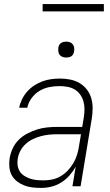

<svg xmlns="http://www.w3.org/2000/svg" viewBox="-20 -913 540 941"><path d="M181 8Q159 8 138 5.5Q117 3 98 -4.5Q79 -12 63 -24.5Q47 -37 37.5 -54.5Q28 -72 26 -93.5Q24 -115 27 -136Q31 -161 42 -185Q53 -209 71.5 -227.5Q90 -246 114 -258.5Q138 -271 162 -278.5Q186 -286 211 -288.5Q236 -291 260 -291H383L391 -339Q394 -359 394 -378.5Q394 -398 389 -416Q384 -434 373 -449.5Q362 -465 346 -474.5Q330 -484 310.5 -487.5Q291 -491 271 -491Q246 -491 221 -486Q196 -481 173.5 -467.5Q151 -454 134.5 -431.5Q118 -409 114 -385H74Q78 -406 88 -426.5Q98 -447 113.5 -464.5Q129 -482 148.5 -494.5Q168 -507 188.5 -514.5Q209 -522 231 -525Q253 -528 274 -528Q300 -528 324.5 -523Q349 -518 369.5 -506Q390 -494 405 -475Q420 -456 427 -432.5Q434 -409 434 -383.5Q434 -358 430 -333L375 0H335L351 -96Q338 -73 320 -52.5Q302 -32 279 -18Q256 -4 231 2Q206 8 181 8ZM194 -29Q215 -29 236.5 -33.5Q258 -38 277.5 -49.5Q297 -61 312.5 -77.5Q328 -94 339.5 -113.5Q351 -133 357.5 -154Q364 -175 367 -196L377 -255H260Q240 -255 220 -253Q200 -251 180 -245.5Q160 -240 141 -231Q122 -222 106 -207.5Q90 -193 80 -174Q70 -155 67 -135Q64 -118 66.5 -101.5Q69 -85 77.5 -72Q86 -59 100 -50.5Q114 -42 129 -37Q144 -32 161 -30.5Q178 -29 194 -29ZM305 -631Q295 -631 286.5 -634Q278 -637 272.5 -644Q267 -651 266 -660.5Q265 -670 266 -680Q267 -686 270 -692Q273 -698 279 -702Q285 -706 291.5 -707.5Q298 -709 304 -709Q314 -709 322.5 -706Q331 -703 336.5 -696Q342 -689 343.5 -679.5Q345 -670 343 -660Q342 -654 339 -648Q336 -642 330.5 -638Q325 -634 318 -632.5Q311 -631 305 -631ZM189 -857V-893H489V-857Z"/></svg>

Font: Iosevka Term Curly XLt Obl
Style: Regular
Weight: 200
Italic angle: -9°
Designer: Belleve Invis
Foundry: Belleve Invis
Version: Version 32.3.0